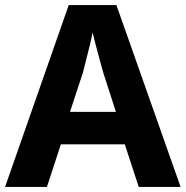

<svg xmlns="http://www.w3.org/2000/svg" viewBox="-20 -737 732 757"><path d="M527 0 472 -168H220L165 0H0L251 -717H439L692 0ZM387 -451Q383 -466 374.5 -496Q366 -526 358 -557.5Q350 -589 345 -609Q341 -586 333.5 -556.5Q326 -527 319 -498.5Q312 -470 307 -451L256 -296H437Z"/></svg>

Font: Noto Sans Thai Looped
Style: Bold
Weight: 700
Designer: Sasikarn Vongin, Ben Mitchell
Foundry: The Fontpad Ltd
Version: Version 1.001; ttfautohint (v1.8.4.7-5d5b)